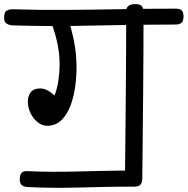

<svg xmlns="http://www.w3.org/2000/svg" viewBox="-64 -807 910 931"><path d="M169 -197Q143 -196 121 -212.5Q99 -229 85.5 -255.5Q72 -282 71 -311Q70 -338 83.5 -357.5Q97 -377 127 -378Q146 -379 164 -370Q182 -361 200 -344Q213 -375 219 -415.5Q225 -456 225 -495Q225 -554 210.5 -614Q196 -674 175 -720L257 -742Q271 -703 282 -663Q293 -623 299.5 -581Q306 -539 307 -493Q308 -445 301.5 -393.5Q295 -342 279 -298Q263 -254 236 -226.5Q209 -199 169 -197ZM542 55Q543 -34 544 -137.5Q545 -241 546 -348.5Q547 -456 547.5 -559.5Q548 -663 548 -752Q547 -769 558.5 -778Q570 -787 589 -787Q612 -788 622 -778.5Q632 -769 632 -751Q632 -661 631.5 -557.5Q631 -454 630 -346Q629 -238 628 -134.5Q627 -31 626 58ZM-5 -684Q-24 -686 -34.5 -694.5Q-45 -703 -44 -725Q-43 -748 -32.5 -755Q-22 -762 -3 -762Q131 -758 261.5 -759Q392 -760 523.5 -762.5Q655 -765 789 -765Q807 -765 816.5 -757Q826 -749 826 -726Q825 -703 815 -695.5Q805 -688 787 -688Q585 -688 384 -683Q183 -678 -5 -684ZM71 100Q52 99 41.5 90.5Q31 82 32 59Q33 36 43.5 28.5Q54 21 73 23Q136 26 194.5 26Q253 26 313 24.5Q373 23 440.5 21.5Q508 20 590 20Q608 20 617.5 28Q627 36 626 59Q625 82 615.5 90Q606 98 588 98Q506 98 437.5 99.5Q369 101 308 102.5Q247 104 189 103.5Q131 103 71 100Z"/></svg>

Font: Playpen Sans Deva
Style: Regular
Weight: 400
Designer: Pooja Saxena, Gunjan Panchal, Laura Meseguer, Veronika Burian, José Scaglione
Foundry: TypeTogether
Version: Version 2.000